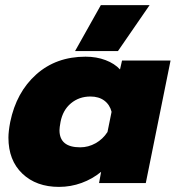

<svg xmlns="http://www.w3.org/2000/svg" viewBox="-20 -717 688 752"><path d="M375 -697H566L442 -517H274ZM13 -178Q13 -202 20 -239Q44 -356 122 -425.5Q200 -495 315 -495Q358 -495 393.5 -481.5Q429 -468 450 -445L458 -480H648L551 0H368L376 -44Q342 -16 299.5 -0.5Q257 15 211 15Q122 15 67.5 -37Q13 -89 13 -178ZM401 -200 417 -279Q410 -307 388.5 -323Q367 -339 334 -339Q290 -339 258 -312.5Q226 -286 217 -239Q213 -217 213 -207Q213 -140 294 -140Q326 -140 354.5 -156Q383 -172 401 -200Z"/></svg>

Font: Readiness ExtraBold
Style: Italic
Weight: 800
Italic angle: -12°
Designer: Katatrad Team
Foundry: CadsonDemak
Version: Version 1.00;January 16, 2020;FontCreator 12.0.0.2550 64-bit